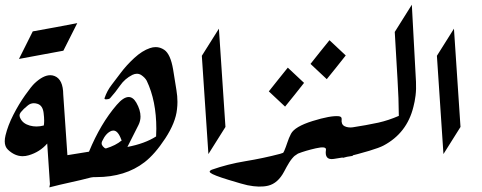

<svg xmlns="http://www.w3.org/2000/svg" viewBox="-20 -810 2084 830"><path d="M253.9 -590.8Q205.6 -582 157.7 -573Q109.9 -564 62 -555.2L121.6 -674.3Q226.1 -692.9 314 -710Z M253.4 -401.4 271.5 -137.7 196.8 0 184.1 -189.5Q152.3 -152.8 104 -138.7Q90.8 -134.8 78.1 -134.8Q43.9 -134.8 14.2 -163.1Q0.5 -176.3 0.5 -199.2Q0.5 -210.9 3.9 -225.1Q14.2 -267.6 37.6 -313.5Q61 -359.4 88.6 -398.4Q116.2 -437.5 129.9 -450.2Q167 -484.9 197.3 -484.9Q207 -484.9 215.8 -481.4Q252.9 -466.8 253.4 -401.4ZM143.1 -360.8Q134.3 -363.8 126.5 -363.8Q111.8 -363.8 100.1 -354Q81.5 -339.4 69.8 -324.7Q64.5 -317.9 64.5 -310.5Q64.5 -304.2 68.8 -296.9Q79.6 -275.4 108.9 -267.1Q123 -263.2 137.7 -263.2Q153.3 -263.2 169.4 -267.6Q170.9 -276.9 170.9 -288.1Q170.9 -303.2 168.5 -321.8Q164.6 -353.5 143.1 -360.8Z M385.3 -44.4Q380.4 -43.9 374.5 -43L374 -42.5V-43Q329.1 -31.2 283.9 -21.5Q238.8 -11.7 193.4 0L216.8 -130.4L364.7 -154.3Q414.6 -275.4 484.4 -356.4Q513.7 -390.6 536.1 -390.6Q555.2 -390.6 569.3 -366.2Q587.4 -334.5 587.4 -306.2Q587.4 -287.1 578.6 -269.5Q557.6 -226.6 530.8 -174.8Q606 -189 654.8 -220.2Q655.8 -237.3 655.8 -253.4Q655.8 -374 614.3 -460.9Q606.9 -474.6 590.3 -485.8Q581.5 -491.2 571.8 -491.2Q562.5 -491.2 552.2 -486.3Q519.5 -469.7 499.3 -440.4Q479 -411.1 456.1 -385.7Q451.7 -380.9 440.9 -380.9Q440.4 -380.4 439.9 -380.4Q431.6 -380.4 431.6 -384.8Q431.6 -385.3 432.1 -386.2Q442.9 -418 462.9 -443.6Q482.9 -469.2 502 -495.1Q526.4 -527.8 560.5 -559.3Q594.7 -590.8 628.4 -602.1Q641.1 -606.4 652.8 -606.4Q672.4 -606.4 689.9 -594.7Q717.3 -576.2 728.5 -508.8Q735.8 -461.9 742.7 -420.4Q747.1 -394.5 747.1 -369.6Q747.1 -353.5 745.1 -337.4Q739.3 -280.3 694.6 -211.9Q649.9 -143.6 605 -108.9Q521.5 -44.4 396.5 -44.4ZM506.3 -203.1 504.4 -206.1Q490.2 -245.6 470.2 -245.6Q466.8 -245.6 462.9 -244.6Q438 -235.8 421.4 -199.2Q419.4 -194.8 419.4 -190.4Q419.4 -183.6 424.8 -177.2Q432.6 -168.5 437 -168.5H438.5Q480.5 -181.2 506.3 -203.1Z M852.5 -568.8 926.3 -686 954.6 -261.2 880.9 -144Z M1294.4 -451.7Q1273.9 -425.3 1253.4 -399.9Q1232.9 -374.5 1212.4 -349.1L1142.1 -415Q1162.1 -440.9 1182.9 -466.3Q1203.6 -491.7 1224.1 -517.6Z M1256.8 -139.2Q1241.7 -126 1230.2 -107.4Q1218.8 -88.9 1208.5 -68.8Q1181.6 -17.6 1139.2 -7.3Q1102.5 1.5 1049.8 -9.3Q1032.7 -12.7 967.3 -32.7Q901.9 -52.7 889.6 -63Q881.3 -69.8 895 -76.2Q963.9 -100.6 1041.3 -113.3Q1118.7 -126 1190.9 -145Q1217.8 -151.9 1237.3 -173.8V-173.3Q1244.1 -182.6 1254.4 -180.7Q1272.5 -177.7 1268.1 -155.8Q1265.6 -143.6 1256.8 -139.2Z M1474.6 -570.3Q1454.1 -543.9 1433.6 -518.6Q1413.1 -493.2 1392.6 -467.8L1322.3 -533.7Q1342.3 -559.6 1363 -585Q1383.8 -610.4 1404.3 -636.2Z M1504.9 -136.2Q1463.9 -129.4 1422.9 -123Q1381.8 -116.7 1389.2 -163.1Q1390.6 -179.2 1345.5 -168.9Q1300.3 -158.7 1268.1 -146Q1250.5 -135.3 1232.4 -119.1L1231.9 -118.7Q1218.3 -98.6 1206.3 -107.9Q1194.3 -117.2 1199.2 -137.7Q1198.2 -139.2 1202.6 -146.5Q1207 -153.8 1208.5 -157.2Q1215.8 -174.3 1222.2 -193.8Q1228.5 -213.4 1237.8 -231.4Q1253.9 -262.7 1331.5 -286.9Q1409.2 -311 1444.3 -307.6Q1457.5 -306.2 1457 -295.4Q1454.1 -272.5 1469.2 -264.6Q1484.4 -256.8 1506.8 -259.8Z M1767.1 -348.1Q1739.3 -234.4 1637.7 -180.7Q1603 -162.1 1461.4 -127.4Q1461.4 -127.4 1461.4 -127.4Q1461.4 -127.4 1461.4 -127.9L1462.9 -131.3L1484.4 -256.3Q1571.8 -270 1615.5 -279.8Q1659.2 -289.6 1704.1 -309.1Q1703.6 -385.3 1698.5 -465.6Q1693.4 -545.9 1686.5 -671.9L1760.3 -789.6L1778.3 -456.1Q1779.8 -424.8 1776.4 -397Q1772.9 -369.1 1767.1 -348.1Z M1868.7 -568.8 1942.4 -686 1970.7 -261.2 1897 -144Z"/></svg>

Font: Aref Ruqaa
Style: Regular
Weight: 400
Designer: Abdullah Aref
Version: Version 1.002